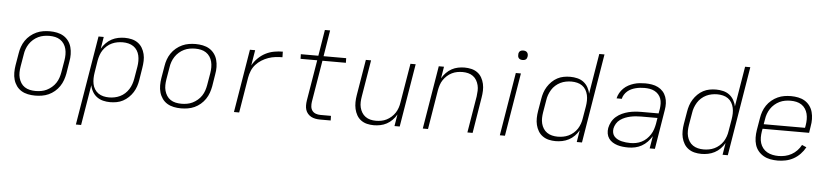

<svg xmlns="http://www.w3.org/2000/svg" viewBox="-50 -1047 6801 1574"><g transform="rotate(5 3350.0 -260.0)"><path d="M249 8Q219 8 189.5 2Q160 -4 136 -18.5Q112 -33 95.5 -56Q79 -79 71 -107Q63 -135 63 -165Q63 -195 68 -226L85 -326Q89 -353 98.5 -380Q108 -407 124.5 -431.5Q141 -456 164.5 -475.5Q188 -495 214.5 -507Q241 -519 269 -523.5Q297 -528 324 -528Q354 -528 383.5 -522Q413 -516 437 -501.5Q461 -487 478 -464Q495 -441 502.5 -413Q510 -385 510.5 -355Q511 -325 505 -294L489 -194Q484 -167 474.5 -140Q465 -113 448.5 -88.5Q432 -64 409 -44.5Q386 -25 359.5 -13Q333 -1 304.5 3.5Q276 8 249 8ZM250 -30Q272 -30 295.5 -34Q319 -38 340.5 -48.5Q362 -59 381.5 -75.5Q401 -92 414.5 -112.5Q428 -133 435.5 -155.5Q443 -178 447 -201L464 -301Q468 -325 468 -349Q468 -373 462.5 -395Q457 -417 444.5 -436Q432 -455 413 -467.5Q394 -480 371.5 -485Q349 -490 324 -490Q302 -490 278.5 -486Q255 -482 233 -471.5Q211 -461 192 -444.5Q173 -428 159.5 -407.5Q146 -387 138 -364.5Q130 -342 127 -319L110 -219Q106 -195 105.5 -171Q105 -147 111 -125Q117 -103 129 -84Q141 -65 160 -52.5Q179 -40 202 -35Q225 -30 250 -30Z M603 215 725 -520H768L752 -422Q766 -447 787 -468.5Q808 -490 833.5 -503.5Q859 -517 886.5 -522.5Q914 -528 941 -528Q970 -528 998 -521.5Q1026 -515 1048.5 -499Q1071 -483 1085 -459.5Q1099 -436 1105.5 -409Q1112 -382 1111 -353Q1110 -324 1105 -294L1089 -194Q1085 -168 1076.5 -142Q1068 -116 1053 -92Q1038 -68 1017 -48Q996 -28 971.5 -15Q947 -2 920 3Q893 8 866 8Q836 8 808 1Q780 -6 757.5 -22.5Q735 -39 720.5 -64Q706 -89 701 -117L646 215ZM854 -30Q876 -30 899 -34.5Q922 -39 944 -49.5Q966 -60 984 -76.5Q1002 -93 1015 -113.5Q1028 -134 1035.5 -156Q1043 -178 1047 -201L1064 -301Q1068 -325 1068 -348.5Q1068 -372 1063 -394Q1058 -416 1046 -435Q1034 -454 1015.5 -466.5Q997 -479 974.5 -484.5Q952 -490 928 -490Q906 -490 883.5 -486Q861 -482 839 -472Q817 -462 798.5 -445.5Q780 -429 767 -409.5Q754 -390 746.5 -367.5Q739 -345 735 -323L719 -223Q715 -199 714.5 -175Q714 -151 718.5 -128.5Q723 -106 735 -86.5Q747 -67 765.5 -54Q784 -41 807 -35.5Q830 -30 854 -30Z M1449 8Q1419 8 1389.5 2Q1360 -4 1336 -18.5Q1312 -33 1295.5 -56Q1279 -79 1271 -107Q1263 -135 1263 -165Q1263 -195 1268 -226L1285 -326Q1289 -353 1298.5 -380Q1308 -407 1324.5 -431.5Q1341 -456 1364.5 -475.5Q1388 -495 1414.5 -507Q1441 -519 1469 -523.5Q1497 -528 1524 -528Q1554 -528 1583.5 -522Q1613 -516 1637 -501.5Q1661 -487 1678 -464Q1695 -441 1702.5 -413Q1710 -385 1710.5 -355Q1711 -325 1705 -294L1689 -194Q1684 -167 1674.5 -140Q1665 -113 1648.5 -88.5Q1632 -64 1609 -44.5Q1586 -25 1559.5 -13Q1533 -1 1504.5 3.5Q1476 8 1449 8ZM1450 -30Q1472 -30 1495.5 -34Q1519 -38 1540.5 -48.5Q1562 -59 1581.5 -75.5Q1601 -92 1614.5 -112.5Q1628 -133 1635.5 -155.5Q1643 -178 1647 -201L1664 -301Q1668 -325 1668 -349Q1668 -373 1662.5 -395Q1657 -417 1644.5 -436Q1632 -455 1613 -467.5Q1594 -480 1571.5 -485Q1549 -490 1524 -490Q1502 -490 1478.5 -486Q1455 -482 1433 -471.5Q1411 -461 1392 -444.5Q1373 -428 1359.5 -407.5Q1346 -387 1338 -364.5Q1330 -342 1327 -319L1310 -219Q1306 -195 1305.5 -171Q1305 -147 1311 -125Q1317 -103 1329 -84Q1341 -65 1360 -52.5Q1379 -40 1402 -35Q1425 -30 1450 -30Z M1885 0 1971 -520H2014L1993 -393Q2011 -426 2039 -453.5Q2067 -481 2100.5 -498Q2134 -515 2170 -521.5Q2206 -528 2241 -528L2242 -482Q2214 -482 2184.5 -478.5Q2155 -475 2126.5 -465Q2098 -455 2071.5 -438.5Q2045 -422 2024.5 -399Q2004 -376 1992.5 -348Q1981 -320 1976 -291L1928 0Z M2681 0H2594Q2574 0 2555 -3.5Q2536 -7 2520 -15.5Q2504 -24 2492 -38Q2480 -52 2474.5 -69.5Q2469 -87 2469 -106.5Q2469 -126 2472 -146L2528 -482H2391L2390 -520H2534L2569 -735H2612L2577 -520H2763L2764 -482H2571L2514 -139Q2511 -120 2513 -100Q2515 -80 2526 -65.5Q2537 -51 2555 -44.5Q2573 -38 2593 -38H2680Z M3036 8Q3007 8 2980 1.5Q2953 -5 2931 -21Q2909 -37 2895.5 -61Q2882 -85 2876 -112Q2870 -139 2870.5 -168Q2871 -197 2876 -226L2925 -520H2968L2918 -219Q2914 -196 2913 -172.5Q2912 -149 2917.5 -127Q2923 -105 2934.5 -86Q2946 -67 2964 -54Q2982 -41 3004 -35.5Q3026 -30 3050 -30Q3072 -30 3094 -34Q3116 -38 3137 -48.5Q3158 -59 3176.5 -75.5Q3195 -92 3207.5 -111.5Q3220 -131 3227.5 -153Q3235 -175 3238 -197L3292 -520H3335L3249 0H3206L3222 -97Q3208 -72 3187.5 -51Q3167 -30 3142 -16.5Q3117 -3 3089.5 2.5Q3062 8 3036 8Z M3439 0 3525 -520H3568L3552 -423Q3566 -448 3586.5 -469Q3607 -490 3631.5 -503.5Q3656 -517 3683.5 -522.5Q3711 -528 3737 -528Q3766 -528 3793.5 -521.5Q3821 -515 3843 -499Q3865 -483 3878.5 -459Q3892 -435 3898 -408Q3904 -381 3903 -352Q3902 -323 3897 -294L3849 0H3806L3856 -301Q3859 -324 3860 -347.5Q3861 -371 3855.5 -393Q3850 -415 3839 -434Q3828 -453 3810 -466Q3792 -479 3770 -484.5Q3748 -490 3724 -490Q3702 -490 3680 -486Q3658 -482 3636.5 -471.5Q3615 -461 3597 -444.5Q3579 -428 3566 -408.5Q3553 -389 3546 -367Q3539 -345 3535 -323L3482 0Z M4073 0 4159 -520H4201L4115 0ZM4205 -631Q4195 -631 4186.5 -634Q4178 -637 4172.5 -644Q4167 -651 4166 -660.5Q4165 -670 4166 -680Q4167 -686 4170 -692Q4173 -698 4179 -702Q4185 -706 4191.5 -707.5Q4198 -709 4204 -709Q4214 -709 4222.5 -706Q4231 -703 4236.5 -696Q4242 -689 4243.5 -679.5Q4245 -670 4243 -660Q4242 -654 4239 -648Q4236 -642 4230.5 -638Q4225 -634 4218 -632.5Q4211 -631 4205 -631Z M4532 8Q4503 8 4475.5 1.5Q4448 -5 4425.5 -21Q4403 -37 4389 -60.5Q4375 -84 4368.5 -111Q4362 -138 4362.5 -167Q4363 -196 4368 -226L4385 -326Q4389 -352 4397.5 -378Q4406 -404 4421 -428Q4436 -452 4456.5 -472Q4477 -492 4501.5 -505Q4526 -518 4553 -523Q4580 -528 4607 -528Q4637 -528 4665.5 -521Q4694 -514 4716 -497.5Q4738 -481 4752.5 -456Q4767 -431 4772 -403L4827 -735H4870L4749 0H4706L4722 -98Q4708 -73 4687 -51.5Q4666 -30 4640 -16.5Q4614 -3 4586.5 2.5Q4559 8 4532 8ZM4546 -30Q4568 -30 4590.5 -34Q4613 -38 4634.5 -48Q4656 -58 4675 -74.5Q4694 -91 4706.5 -110.5Q4719 -130 4727 -152.5Q4735 -175 4738 -197L4755 -297Q4759 -321 4759.5 -345Q4760 -369 4755 -391.5Q4750 -414 4738.5 -433.5Q4727 -453 4708.5 -466Q4690 -479 4667 -484.5Q4644 -490 4620 -490Q4598 -490 4574.5 -485.5Q4551 -481 4529.5 -470.5Q4508 -460 4489.5 -443.5Q4471 -427 4458.5 -406.5Q4446 -386 4438 -364Q4430 -342 4427 -319L4410 -219Q4406 -195 4405.5 -171.5Q4405 -148 4410.5 -126Q4416 -104 4428 -85Q4440 -66 4458.5 -53.5Q4477 -41 4499.5 -35.5Q4522 -30 4546 -30Z M5130 8Q5107 8 5084 5.5Q5061 3 5040 -3.5Q5019 -10 5000.5 -21.5Q4982 -33 4969.5 -50.5Q4957 -68 4953 -90.5Q4949 -113 4953 -137Q4958 -163 4971.5 -188Q4985 -213 5006.5 -231.5Q5028 -250 5054 -262Q5080 -274 5106.5 -280.5Q5133 -287 5159.5 -289.5Q5186 -292 5212 -292H5354L5361 -331Q5364 -352 5363.5 -374Q5363 -396 5356 -415Q5349 -434 5335.5 -449Q5322 -464 5303.5 -473.5Q5285 -483 5264 -486.5Q5243 -490 5221 -490Q5203 -490 5185 -488Q5167 -486 5149 -481.5Q5131 -477 5113.5 -469Q5096 -461 5081.5 -448.5Q5067 -436 5056.5 -419Q5046 -402 5043 -385H5000Q5005 -408 5017 -429.5Q5029 -451 5047 -468.5Q5065 -486 5086.5 -497.5Q5108 -509 5131 -516Q5154 -523 5177.5 -525.5Q5201 -528 5224 -528Q5251 -528 5278.5 -523.5Q5306 -519 5329.5 -507Q5353 -495 5370 -476Q5387 -457 5396 -432Q5405 -407 5406 -379.5Q5407 -352 5402 -324L5349 0H5306L5323 -102Q5308 -77 5287 -55Q5266 -33 5240 -18.5Q5214 -4 5186 2Q5158 8 5130 8ZM5144 -30Q5167 -30 5190.5 -34.5Q5214 -39 5236 -50Q5258 -61 5276 -78Q5294 -95 5307.5 -116Q5321 -137 5328.5 -160Q5336 -183 5340 -205L5348 -254H5213Q5191 -254 5169.5 -252Q5148 -250 5126.5 -245.5Q5105 -241 5083.5 -232.5Q5062 -224 5043 -210.5Q5024 -197 5012 -177Q5000 -157 4996 -136Q4993 -117 4997 -100Q5001 -83 5012.5 -70.5Q5024 -58 5040 -50Q5056 -42 5072.5 -38Q5089 -34 5107.5 -32Q5126 -30 5144 -30Z M5732 8Q5703 8 5675.5 1.5Q5648 -5 5625.5 -21Q5603 -37 5589 -60.5Q5575 -84 5568.5 -111Q5562 -138 5562.5 -167Q5563 -196 5568 -226L5585 -326Q5589 -352 5597.5 -378Q5606 -404 5621 -428Q5636 -452 5656.5 -472Q5677 -492 5701.5 -505Q5726 -518 5753 -523Q5780 -528 5807 -528Q5837 -528 5865.5 -521Q5894 -514 5916 -497.5Q5938 -481 5952.5 -456Q5967 -431 5972 -403L6027 -735H6070L5949 0H5906L5922 -98Q5908 -73 5887 -51.5Q5866 -30 5840 -16.5Q5814 -3 5786.5 2.5Q5759 8 5732 8ZM5746 -30Q5768 -30 5790.5 -34Q5813 -38 5834.5 -48Q5856 -58 5875 -74.5Q5894 -91 5906.5 -110.5Q5919 -130 5927 -152.5Q5935 -175 5938 -197L5955 -297Q5959 -321 5959.5 -345Q5960 -369 5955 -391.5Q5950 -414 5938.5 -433.5Q5927 -453 5908.5 -466Q5890 -479 5867 -484.5Q5844 -490 5820 -490Q5798 -490 5774.5 -485.5Q5751 -481 5729.5 -470.5Q5708 -460 5689.5 -443.5Q5671 -427 5658.5 -406.5Q5646 -386 5638 -364Q5630 -342 5627 -319L5610 -219Q5606 -195 5605.5 -171.5Q5605 -148 5610.5 -126Q5616 -104 5628 -85Q5640 -66 5658.5 -53.5Q5677 -41 5699.5 -35.5Q5722 -30 5746 -30Z M6360 8Q6328 8 6298.5 2.5Q6269 -3 6243.5 -17.5Q6218 -32 6199.5 -54.5Q6181 -77 6172.5 -105Q6164 -133 6163.5 -164Q6163 -195 6168 -226L6185 -326Q6189 -353 6198.5 -380Q6208 -407 6224.5 -431.5Q6241 -456 6264.5 -475.5Q6288 -495 6314.5 -507Q6341 -519 6368.5 -523.5Q6396 -528 6424 -528Q6454 -528 6483.5 -522Q6513 -516 6537 -501.5Q6561 -487 6578 -464Q6595 -441 6602.5 -413Q6610 -385 6610.5 -355Q6611 -325 6605 -294L6597 -241H6214L6210 -219Q6206 -194 6206 -169.5Q6206 -145 6213 -122.5Q6220 -100 6234.5 -81.5Q6249 -63 6269.5 -51.5Q6290 -40 6314 -35Q6338 -30 6363 -30Q6390 -30 6417.5 -36Q6445 -42 6470 -56Q6495 -70 6515 -91Q6535 -112 6548 -137L6585 -121Q6569 -91 6544 -65Q6519 -39 6489 -22.5Q6459 -6 6425.5 1Q6392 8 6360 8ZM6220 -279H6560L6564 -301Q6568 -325 6568 -349Q6568 -373 6562.5 -395Q6557 -417 6544.5 -436Q6532 -455 6513 -467.5Q6494 -480 6471 -485Q6448 -490 6424 -490Q6401 -490 6378 -486Q6355 -482 6333 -471.5Q6311 -461 6292 -444.5Q6273 -428 6259.5 -407.5Q6246 -387 6238 -364.5Q6230 -342 6227 -319Z"/></g></svg>

Font: Iosevka Aile Extralight
Style: Italic
Weight: 200
Italic angle: -9°
Designer: Belleve Invis
Foundry: Belleve Invis
Version: Version 31.1.0; ttfautohint (v1.8.4)